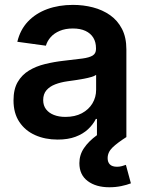

<svg xmlns="http://www.w3.org/2000/svg" viewBox="-20 -564 603 790"><path d="M217.3 10.3Q165.5 10.3 124.5 -8.1Q83.5 -26.4 59.6 -62.3Q35.6 -98.1 35.6 -150.9Q35.6 -196.8 52.7 -226.3Q69.8 -255.9 99.1 -273.7Q128.4 -291.5 165.5 -300.5Q202.6 -309.6 242.2 -314Q290 -319.3 319.1 -323.2Q348.1 -327.1 361.6 -335.7Q375 -344.2 375 -362.3V-365.2Q375 -390.6 364 -408.7Q353 -426.8 331.8 -436.8Q310.5 -446.8 279.8 -446.8Q249 -446.8 225.8 -437Q202.6 -427.2 188.5 -411.1Q174.3 -395 168.9 -376L51.3 -392.1Q63 -441.4 94.7 -475.1Q126.5 -508.8 174.1 -526.4Q221.7 -543.9 280.3 -543.9Q322.8 -543.9 362.3 -533.7Q401.9 -523.4 432.9 -501.7Q463.9 -480 481.9 -445.1Q500 -410.2 500 -360.4V0H378.9V-74.7H374.5Q362.8 -51.3 342 -32Q321.3 -12.7 290.5 -1.2Q259.8 10.3 217.3 10.3ZM249 -83Q288.6 -83 316.9 -98.1Q345.2 -113.3 360.4 -138.7Q375.5 -164.1 375.5 -194.3V-255.9Q369.6 -251.5 356 -247.3Q342.3 -243.2 325 -240Q307.6 -236.8 289.8 -234.1Q272 -231.4 257.3 -229.5Q229.5 -225.6 206.8 -216.8Q184.1 -208 170.9 -192.4Q157.7 -176.8 157.7 -152.3Q157.7 -129.9 169.4 -114.5Q181.2 -99.1 201.7 -91.1Q222.2 -83 249 -83ZM429.7 206.5Q375 206.5 340.8 180.9Q306.6 155.3 306.6 107.4Q306.6 73.2 325.7 45.2Q344.7 17.1 378.9 -7.8L500 0Q462.4 23.9 442.6 43.2Q422.9 62.5 422.9 86.9Q422.9 103.5 432.4 112.8Q441.9 122.1 461.4 122.1Q471.7 122.1 481.2 119.6Q490.7 117.2 498 114.3L518.6 190.4Q502 196.8 478.8 201.7Q455.6 206.5 429.7 206.5Z"/></svg>

Font: Inter 20pt SemiBold
Style: Regular
Weight: 600
Version: Version 4.001;git-66647c0bb